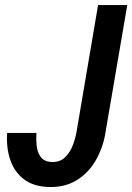

<svg xmlns="http://www.w3.org/2000/svg" viewBox="-20 -731 524 761"><path d="M284.2 -213.4 368.7 -710.9H484.4L399.4 -213.9Q391.1 -153.8 363.3 -102.1Q335.4 -50.3 288.1 -19.3Q240.7 11.7 175.3 10.3Q112.8 8.8 74.5 -20.8Q36.1 -50.3 20.3 -98.4Q4.4 -146.5 8.3 -204.1H124.5Q122.6 -180.2 125.2 -154.1Q127.9 -127.9 141.4 -109.1Q154.8 -90.3 185.1 -88.9Q218.3 -87.9 238.5 -108.2Q258.8 -128.4 269.5 -157.7Q280.3 -187 284.2 -213.4Z"/></svg>

Font: Roboto Condensed Medium
Style: Italic
Weight: 500
Italic angle: -12°
Designer: Christian Robertson
Foundry: Google
Version: Version 3.0; 2020